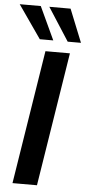

<svg xmlns="http://www.w3.org/2000/svg" viewBox="-68 -974 462 1008"><g transform="rotate(5 163.0 -469.5)"><path d="M38 0 150 -705H279L167 0ZM262 -765 150 -939H262L332 -765ZM115 -765 -6 -939H105L186 -765Z"/></g></svg>

Font: Mulish
Style: Bold Italic
Weight: 700
Italic angle: -9°
Designer: Vernon Adams
Foundry: Vernon Adams
Version: Version 3.603; ttfautohint (v1.8.3)